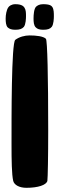

<svg xmlns="http://www.w3.org/2000/svg" viewBox="-20 -885 285 916"><path d="M53 -743C74 -743 85 -747 94 -757C103 -769 104 -797 104 -807C104 -822 104 -837 97 -848C93 -854 85 -865 53 -865C35 -865 23 -856 19 -849C11 -837 7 -814 7 -797C7 -781 8 -763 17 -754C25 -747 35 -743 53 -743ZM186 -743C207 -743 219 -747 227 -757C236 -769 237 -797 237 -807C237 -822 237 -840 230 -851C226 -857 219 -865 186 -865C168 -865 159 -859 152 -853C142 -843 140 -814 140 -797C140 -781 141 -763 151 -754C158 -747 168 -743 186 -743ZM106 11C161 11 201 -2 206 -22C208 -36 210 -139 210 -264C210 -519 206 -693 199 -700C187 -712 153 -716 121 -716C98 -716 72 -709 53 -695C34 -681 35 -317 35 -196C35 -121 36 -52 43 -22C48 -2 73 11 106 11Z"/></svg>

Font: Manosque
Style: Regular
Weight: 400
Designer: Ariel Martín Pérez
Foundry: Ariel Martín Pérez
Version: Version 1.005;hotconv 1.0.109;makeotfexe 2.5.65596